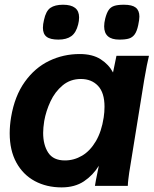

<svg xmlns="http://www.w3.org/2000/svg" viewBox="-20 -786 650 812"><path d="M21 -222.5Q21 -255 27 -291Q42 -380 84.8 -439.8Q127.5 -499.5 187.8 -528.5Q248 -557.5 317 -557.5Q371 -557.5 405.5 -535.5Q440 -513.5 458 -479.5L472.5 -550H610Q602 -518.5 590 -449L529 -71.5L526.5 -56.5Q524.5 -42 522.8 -28Q521 -14 520.5 0H381.5Q384 -17.5 393.5 -63L398 -85Q373.5 -45 335 -19.2Q296.5 6.5 240.5 6.5Q177 6.5 127.2 -20.2Q77.5 -47 49.2 -98.5Q21 -150 21 -222.5ZM418.5 -289Q422 -312 422 -334.5Q422 -394 394.5 -423Q367 -452 322 -452Q277.5 -452 245 -425Q212.5 -398 193.5 -357.2Q174.5 -316.5 167 -274Q162.5 -245 162.5 -224Q162.5 -173 184 -140.2Q205.5 -107.5 254.5 -107.5Q293 -107.5 327 -127.5Q361 -147.5 385.2 -188.5Q409.5 -229.5 418.5 -289ZM161.5 -668.5Q161.5 -683 166 -701.5Q174 -739.5 193.2 -752.8Q212.5 -766 246.5 -766Q314.5 -766 314.5 -712.5Q314.5 -697 310.5 -682.5Q302 -648 281.8 -633.2Q261.5 -618.5 227 -618.5Q192.5 -618.5 177 -630.5Q161.5 -642.5 161.5 -668.5ZM420.5 -674.5Q420.5 -689.5 425 -707.5Q431 -731 439.5 -743.5Q448 -756 462.8 -761Q477.5 -766 504 -766Q539 -766 554.2 -753.8Q569.5 -741.5 569.5 -716Q569.5 -703 564.5 -679.5Q559 -653.5 549.5 -640.5Q540 -627.5 525.2 -623Q510.5 -618.5 484.5 -618.5Q420.5 -618.5 420.5 -674.5Z"/></svg>

Font: JuliaMono ExtraBold
Style: Italic
Weight: 800
Italic angle: -9°
Monospace: yes
Designer: cormullion
Foundry: corm
Version: Version 0.057; ttfautohint (v1.8.4)